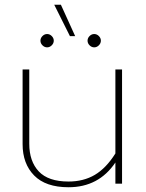

<svg xmlns="http://www.w3.org/2000/svg" viewBox="-20 -772 613 807"><path d="M208 -752H236L296 -620H274ZM178 -573Q167 -573 158.5 -581.5Q150 -590 150 -601Q150 -612 158.5 -620.5Q167 -629 178 -629Q189 -629 197.5 -620.5Q206 -612 206 -601Q206 -590 197.5 -581.5Q189 -573 178 -573ZM376 -573Q365 -573 356.5 -581.5Q348 -590 348 -601Q348 -612 356.5 -620.5Q365 -629 376 -629Q387 -629 395.5 -620.5Q404 -612 404 -601Q404 -590 395.5 -581.5Q387 -573 376 -573ZM465 -127V-480H493V0H465V-89Q395 15 268 15Q172 15 123.5 -34.5Q75 -84 75 -166V-480H103V-168Q103 -94 143 -51.5Q183 -9 268 -9Q331 -9 378.5 -37Q426 -65 465 -127Z"/></svg>

Font: Prompt Thin
Style: Regular
Weight: 100
Designer: Katatrad Team
Foundry: CadsonDemak
Version: Version 1.030